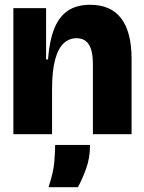

<svg xmlns="http://www.w3.org/2000/svg" viewBox="-20 -562 602 804"><path d="M36 0V-299V-528H173V-313H181Q187 -391 207 -441.5Q227 -492 264 -517Q301 -542 358 -542Q444 -542 487.5 -485Q531 -428 531 -315V0H369V-294Q369 -348 352.5 -375Q336 -402 300 -402Q270 -402 247 -381Q224 -360 211 -313Q198 -266 198 -187V0ZM183 222Q204 160 207.5 115Q211 70 211 45H357Q357 101 339.5 147.5Q322 194 306 222Z"/></svg>

Font: Bricolage Grotesque 96pt ExtraBold
Style: Regular
Weight: 800
Designer: Mathieu Triay
Foundry: Atelier Triay
Version: Version 1.001;gftools[0.9.33.dev8+g029e19f]